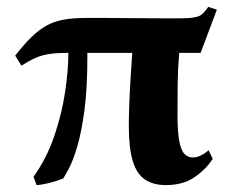

<svg xmlns="http://www.w3.org/2000/svg" viewBox="-20 -523 652 556"><path d="M86 13 77 -11Q115 -64 137 -128.5Q159 -193 168.5 -256.5Q178 -320 178 -370Q147 -370 125 -367Q103 -364 84.5 -356Q66 -348 42 -333L24 -362Q49 -394 70.5 -415Q92 -436 114 -448.5Q136 -461 164 -466Q192 -471 229 -471Q254 -471 289 -471Q324 -471 363 -470.5Q402 -470 438.5 -470Q475 -470 504 -470Q539 -470 554 -475.5Q569 -481 583 -503L608 -495L561 -370H499Q495 -325 494.5 -282Q494 -239 494 -190Q494 -142 499 -115Q504 -88 514 -77.5Q524 -67 538 -67Q560 -67 584 -88L596 -63Q575 -31 542 -9Q509 13 460 13Q424 13 400 -3Q376 -19 364.5 -56.5Q353 -94 353 -159Q353 -186 354.5 -224.5Q356 -263 358.5 -302.5Q361 -342 363 -370H233V-359Q233 -267 224.5 -203.5Q216 -140 204 -99.5Q192 -59 180.5 -37Q169 -15 163 -6Q142 2 122 7Q102 12 86 13Z"/></svg>

Font: Libre Bodoni Medium
Style: Italic
Weight: 500
Italic angle: -13°
Designer: Pablo Impallari, Rodrigo Fuenzalida
Foundry: Impallari Type
Version: Version 2.005;gftools[0.9.23]